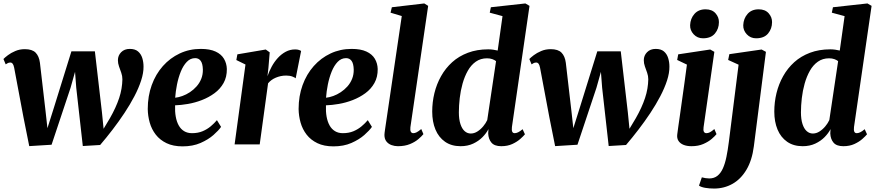

<svg xmlns="http://www.w3.org/2000/svg" viewBox="-24 -837 5072 1113"><path d="M145.5 10 112 -157.5 58 -445Q54.5 -461.5 49.2 -468Q44 -474.5 36 -474.5Q27.5 -474.5 21.8 -471.5Q16 -468.5 9 -464L-4 -495Q4 -503.5 21.8 -517Q39.5 -530.5 64.8 -541.2Q90 -552 120 -552Q162.5 -552 182.5 -531.8Q202.5 -511.5 207.5 -473L240 -193L251 -94L289 -214.5L390 -539.5H526L567 -185.5L576.5 -90.5L613 -151.5Q630.5 -182 644 -211.5Q657.5 -241 666.8 -268.8Q676 -296.5 680.5 -323.8Q685 -351 685.5 -377Q685.5 -396.5 679 -415Q672.5 -433.5 666 -451.5Q659.5 -469.5 659.5 -488Q659.5 -515 678.2 -534.2Q697 -553.5 728.5 -553.5Q759 -553.5 776.2 -538.8Q793.5 -524 800.8 -500.5Q808 -477 808 -451Q808.5 -414.5 794.2 -370.5Q780 -326.5 755 -278.8Q730 -231 697.5 -182Q665 -133 628.8 -85.8Q592.5 -38.5 556.5 3.5L456 9.5L418 -328.5L411 -420.5L385 -328L275 2Z M1257.5 -101.5Q1243.5 -81 1213.5 -54.5Q1183.5 -28 1138.5 -8.2Q1093.5 11.5 1034.5 11.5Q980 11.5 941.5 -7Q903 -25.5 879 -56.5Q855 -87.5 844 -126.2Q833 -165 832.5 -205.5Q832.5 -280 855.5 -343.5Q878.5 -407 920.2 -454Q962 -501 1018 -527.2Q1074 -553.5 1140 -553.5Q1192.5 -553.5 1225.5 -538.2Q1258.5 -523 1274.2 -496.5Q1290 -470 1291 -437Q1291.5 -390.5 1272 -355.8Q1252.5 -321 1219.5 -296.8Q1186.5 -272.5 1146.5 -257Q1106.5 -241.5 1065.8 -234.5Q1025 -227.5 991 -226.5Q989.5 -190.5 994.8 -161Q1000 -131.5 1012 -110Q1024 -88.5 1043.2 -76.8Q1062.5 -65 1089 -65Q1123.5 -65 1150.2 -76.2Q1177 -87.5 1197.8 -105Q1218.5 -122.5 1233.5 -140.5ZM1107.5 -500Q1079.5 -500 1058.8 -478.2Q1038 -456.5 1024 -421.8Q1010 -387 1002 -347Q994 -307 991.5 -270.5Q1011 -272.5 1033.2 -280.5Q1055.5 -288.5 1076.8 -302.5Q1098 -316.5 1115.2 -335.8Q1132.5 -355 1142.5 -379.8Q1152.5 -404.5 1152 -434Q1151 -468.5 1139.5 -484.2Q1128 -500 1107.5 -500Z M1336 0 1399 -463 1346 -489 1352 -522 1516.5 -550 1539.5 -533.5 1532 -443.5 1526.5 -395Q1536 -423 1551 -450.8Q1566 -478.5 1586.5 -501Q1607 -523.5 1632.2 -537Q1657.5 -550.5 1687 -550.5Q1700 -550.5 1708.8 -547.5Q1717.5 -544.5 1721.5 -541.5L1690 -383Q1686.5 -387 1671.5 -393Q1656.5 -399 1634.5 -399Q1618.5 -399 1603.5 -395.8Q1588.5 -392.5 1574.8 -386.8Q1561 -381 1549.8 -372.8Q1538.5 -364.5 1530 -354L1481.5 0Z M2132 -101.5Q2118 -81 2088 -54.5Q2058 -28 2013 -8.2Q1968 11.5 1909 11.5Q1854.5 11.5 1816 -7Q1777.5 -25.5 1753.5 -56.5Q1729.5 -87.5 1718.5 -126.2Q1707.5 -165 1707 -205.5Q1707 -280 1730 -343.5Q1753 -407 1794.8 -454Q1836.5 -501 1892.5 -527.2Q1948.5 -553.5 2014.5 -553.5Q2067 -553.5 2100 -538.2Q2133 -523 2148.8 -496.5Q2164.5 -470 2165.5 -437Q2166 -390.5 2146.5 -355.8Q2127 -321 2094 -296.8Q2061 -272.5 2021 -257Q1981 -241.5 1940.2 -234.5Q1899.5 -227.5 1865.5 -226.5Q1864 -190.5 1869.2 -161Q1874.5 -131.5 1886.5 -110Q1898.5 -88.5 1917.8 -76.8Q1937 -65 1963.5 -65Q1998 -65 2024.8 -76.2Q2051.5 -87.5 2072.2 -105Q2093 -122.5 2108 -140.5ZM1982 -500Q1954 -500 1933.2 -478.2Q1912.5 -456.5 1898.5 -421.8Q1884.5 -387 1876.5 -347Q1868.5 -307 1866 -270.5Q1885.5 -272.5 1907.8 -280.5Q1930 -288.5 1951.2 -302.5Q1972.5 -316.5 1989.8 -335.8Q2007 -355 2017 -379.8Q2027 -404.5 2026.5 -434Q2025.5 -468.5 2014 -484.2Q2002.5 -500 1982 -500Z M2355 -99.5Q2353 -82 2357.5 -73.5Q2362 -65 2372 -65Q2380.5 -65 2390.5 -69.8Q2400.5 -74.5 2418 -89L2430.5 -59.5Q2420.5 -47 2401.2 -30.5Q2382 -14 2352.5 -1.8Q2323 10.5 2282.5 10.5Q2263.5 10.5 2245.5 4Q2227.5 -2.5 2216 -17Q2204.5 -31.5 2204.5 -55Q2204.5 -60.5 2205.5 -67.8Q2206.5 -75 2207.5 -82.8Q2208.5 -90.5 2209.5 -96.5L2305 -744L2240 -763.5L2247.5 -795L2435.5 -817L2458 -803Z M2943.5 -100.5Q2941.5 -82.5 2945.2 -73.8Q2949 -65 2959.5 -65Q2968.5 -65 2979.2 -70Q2990 -75 3005.5 -88L3019 -58.5Q3010.5 -48 2992 -31.5Q2973.5 -15 2945.8 -2.2Q2918 10.5 2882 10.5Q2842.5 10.5 2825 -10Q2807.5 -30.5 2806 -63.5L2807.5 -88.5Q2795.5 -65 2773.2 -42.2Q2751 -19.5 2719 -4.5Q2687 10.5 2646 10.5Q2593 10.5 2556 -15.2Q2519 -41 2500.2 -86.2Q2481.5 -131.5 2481.5 -190Q2481.5 -244.5 2494.2 -297Q2507 -349.5 2532.8 -395.5Q2558.5 -441.5 2597.2 -476.5Q2636 -511.5 2688.5 -531.2Q2741 -551 2806.5 -551Q2820.5 -551 2834.8 -549Q2849 -547 2861 -544L2889 -743.5L2815 -763.5L2821.5 -795L3021.5 -817L3045.5 -803ZM2851.5 -482.5Q2843 -489.5 2829.8 -494.2Q2816.5 -499 2799 -499Q2762 -499 2734.2 -479.5Q2706.5 -460 2687.8 -426.8Q2669 -393.5 2657.5 -352.5Q2646 -311.5 2641 -268.2Q2636 -225 2636 -185.5Q2636 -145.5 2645 -118Q2654 -90.5 2669.5 -76.8Q2685 -63 2705 -63Q2725 -63 2743.5 -74.8Q2762 -86.5 2777 -104.5Q2792 -122.5 2800.5 -141Z M3194 10 3160.5 -157.5 3106.5 -445Q3103 -461.5 3097.8 -468Q3092.5 -474.5 3084.5 -474.5Q3076 -474.5 3070.2 -471.5Q3064.5 -468.5 3057.5 -464L3044.5 -495Q3052.5 -503.5 3070.2 -517Q3088 -530.5 3113.2 -541.2Q3138.5 -552 3168.5 -552Q3211 -552 3231 -531.8Q3251 -511.5 3256 -473L3288.5 -193L3299.5 -94L3337.5 -214.5L3438.5 -539.5H3574.5L3615.5 -185.5L3625 -90.5L3661.5 -151.5Q3679 -182 3692.5 -211.5Q3706 -241 3715.2 -268.8Q3724.5 -296.5 3729 -323.8Q3733.5 -351 3734 -377Q3734 -396.5 3727.5 -415Q3721 -433.5 3714.5 -451.5Q3708 -469.5 3708 -488Q3708 -515 3726.8 -534.2Q3745.5 -553.5 3777 -553.5Q3807.5 -553.5 3824.8 -538.8Q3842 -524 3849.2 -500.5Q3856.5 -477 3856.5 -451Q3857 -414.5 3842.8 -370.5Q3828.5 -326.5 3803.5 -278.8Q3778.5 -231 3746 -182Q3713.5 -133 3677.2 -85.8Q3641 -38.5 3605 3.5L3504.5 9.5L3466.5 -328.5L3459.5 -420.5L3433.5 -328L3323.5 2Z M3984.5 10.5Q3957.5 10.5 3938 2.5Q3918.5 -5.5 3908.8 -20.8Q3899 -36 3902 -58.5Q3904 -75.5 3908.2 -104.5Q3912.5 -133.5 3918 -172.8Q3923.5 -212 3930 -258.5Q3936.5 -305 3943.8 -356.8Q3951 -408.5 3958 -462.5L3901.5 -489.5L3907.5 -522L4093 -550L4117 -536.5L4054.5 -99.5Q4052 -81.5 4056.5 -73.2Q4061 -65 4071 -65Q4081 -65 4091.2 -70.2Q4101.5 -75.5 4117 -89L4129.5 -59.5Q4121 -48.5 4102 -32Q4083 -15.5 4053.5 -2.5Q4024 10.5 3984.5 10.5ZM4051 -615Q4018.5 -615 3997 -638.2Q3975.5 -661.5 3976.5 -691Q3978 -729.5 4001.5 -756.2Q4025 -783 4066 -783Q4103.5 -783 4123.8 -760Q4144 -737 4143.5 -708.5Q4143.5 -670.5 4120.5 -642.8Q4097.5 -615 4051 -615Z M4346 11Q4335.5 92.5 4303 147Q4270.5 201.5 4222 228.8Q4173.5 256 4115.5 256Q4087.5 256 4063.5 251.8Q4039.5 247.5 4028 239L4044.5 191Q4052.5 193.5 4065 195.5Q4077.5 197.5 4087 197.5Q4115.5 197.5 4134.8 182.2Q4154 167 4166.5 139.2Q4179 111.5 4187 72.5Q4195 33.5 4201 -14L4257.5 -462L4197 -489.5L4204 -523L4391 -550L4416 -536.5ZM4359 -615Q4326.5 -615 4305 -638.2Q4283.5 -661.5 4284.5 -691Q4286 -729.5 4309.5 -756.2Q4333 -783 4374 -783Q4411.5 -783 4431.8 -760Q4452 -737 4451.5 -708.5Q4451.5 -670.5 4428.5 -642.8Q4405.5 -615 4359 -615Z M4926.5 -100.5Q4924.5 -82.5 4928.2 -73.8Q4932 -65 4942.5 -65Q4951.5 -65 4962.2 -70Q4973 -75 4988.5 -88L5002 -58.5Q4993.5 -48 4975 -31.5Q4956.5 -15 4928.8 -2.2Q4901 10.5 4865 10.5Q4825.5 10.5 4808 -10Q4790.5 -30.5 4789 -63.5L4790.5 -88.5Q4778.5 -65 4756.2 -42.2Q4734 -19.5 4702 -4.5Q4670 10.5 4629 10.5Q4576 10.5 4539 -15.2Q4502 -41 4483.2 -86.2Q4464.5 -131.5 4464.5 -190Q4464.5 -244.5 4477.2 -297Q4490 -349.5 4515.8 -395.5Q4541.5 -441.5 4580.2 -476.5Q4619 -511.5 4671.5 -531.2Q4724 -551 4789.5 -551Q4803.5 -551 4817.8 -549Q4832 -547 4844 -544L4872 -743.5L4798 -763.5L4804.5 -795L5004.5 -817L5028.5 -803ZM4834.5 -482.5Q4826 -489.5 4812.8 -494.2Q4799.5 -499 4782 -499Q4745 -499 4717.2 -479.5Q4689.5 -460 4670.8 -426.8Q4652 -393.5 4640.5 -352.5Q4629 -311.5 4624 -268.2Q4619 -225 4619 -185.5Q4619 -145.5 4628 -118Q4637 -90.5 4652.5 -76.8Q4668 -63 4688 -63Q4708 -63 4726.5 -74.8Q4745 -86.5 4760 -104.5Q4775 -122.5 4783.5 -141Z"/></svg>

Font: Merriweather 60pt ExtraBold
Style: Italic
Weight: 800
Italic angle: -7.8°
Version: Version 2.101